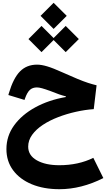

<svg xmlns="http://www.w3.org/2000/svg" viewBox="-20 -1011 756 1357"><path d="M266.6 -898.9 358.9 -991.2 451.7 -898.9 358.9 -806.6ZM181.2 -734.9 273.4 -827.6 358.9 -742.2 444.3 -827.6 537.1 -734.9 444.3 -642.6 358.9 -728 273.4 -642.6ZM242.2 -554.2Q272.5 -554.2 313.5 -542Q354.5 -529.8 421.4 -499.5Q483.4 -471.7 527.1 -453.6Q570.8 -435.5 603 -425Q635.3 -414.6 662.6 -408.2L642.6 -239.7Q581.5 -235.4 516.6 -220.9Q451.7 -206.5 391.4 -183.3Q331.1 -160.2 283.2 -128.7Q235.4 -97.2 207.3 -58.3Q179.2 -19.5 179.2 25.4Q179.2 87.4 240.2 122.1Q301.3 156.7 398.9 156.7Q534.2 156.7 639.6 104.5L710.4 247.6Q554.7 326.2 399.9 326.2Q289.1 326.2 204.6 291.3Q120.1 256.3 72.8 192.6Q25.4 128.9 25.4 42.5Q25.4 -49.8 79.8 -125Q134.3 -200.2 229.2 -252.2Q324.2 -304.2 445.3 -325.2V-330.1Q423.3 -335.4 398.2 -344Q373 -352.5 339.8 -366.2Q299.8 -380.9 277.6 -387Q255.4 -393.1 241.2 -393.1Q210 -393.1 191.2 -375.7Q172.4 -358.4 157.2 -316.4L153.3 -304.7L39.1 -339.4L42.5 -351.6Q74.2 -458.5 121.3 -506.3Q168.5 -554.2 242.2 -554.2Z"/></svg>

Font: Estedad-FD ExtraBold
Style: Regular
Weight: 800
Designer: Amin Abedi
Version: Version 7.3